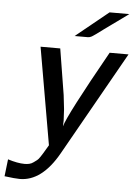

<svg xmlns="http://www.w3.org/2000/svg" viewBox="-60 -711 662 930"><g transform="rotate(5 270.5 -246.0)"><path d="M-2.9 168 6.8 85Q54.7 100.1 87.9 100.1Q100.1 100.1 111.1 97.7Q122.1 95.2 131.6 88.1Q141.1 81.1 147.5 76.4Q153.8 71.8 162.4 58.8Q170.9 45.9 173.8 41Q176.8 36.1 186.3 20Q195.8 3.9 198.2 0L116.2 -472.2H211.9L248 -249L255.9 -180.2L258.8 -125L257.8 -97.2Q272 -151.4 452.1 -472.2H543.9L258.8 33.2Q178.7 175.3 70.8 174.8Q48.8 174.8 -2.9 168ZM275.9 -538.1 434.6 -667H530.8Q477.5 -628.9 416 -584Q369.1 -548.8 359.4 -543.5Q349.6 -538.1 340.8 -538.1Q339.8 -538.1 338.9 -538.1Z"/></g></svg>

Font: CMU Bright
Style: SemiBoldOblique
Weight: 600
Italic angle: -12°
Version: Version 0.7.0